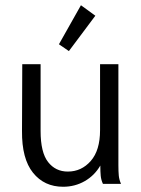

<svg xmlns="http://www.w3.org/2000/svg" viewBox="-20 -702 540 733"><path d="M64 -202 65 -457H135V-202Q135 -120 163.5 -83.5Q192 -47 239 -47Q291 -47 326.5 -87.5Q362 -128 362 -205V-457H432V-71Q432 -47 433.5 -31.5Q435 -16 442 0H373Q366 -15 364.5 -31Q363 -47 363 -70Q341 -32 303.5 -10.5Q266 11 221 11Q149 11 106 -42.5Q63 -96 64 -202ZM205 -533 289 -682 344 -642 243 -507Z"/></svg>

Font: Vazir Code FD
Style: Code-FD
Weight: 400
Foundry: DejaVu fonts team - Redesigned by Saber Rastikerdar
Version: Version 1.1.2